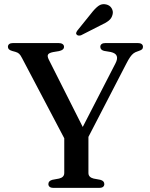

<svg xmlns="http://www.w3.org/2000/svg" viewBox="-20 -908 724 928"><path d="M397 -226.3 307.9 -206.8 86.6 -627.1Q79 -642.2 72.4 -648.1Q65.9 -654.1 54.7 -657.3L38.5 -661.8Q26.9 -665.3 22.6 -670.2Q18.3 -675.1 18.3 -681.6Q18.3 -690.4 24.7 -695.2Q31.2 -700 44.2 -700H261.7Q275 -700 282.2 -695.2Q289.4 -690.4 289.4 -681.6Q289.4 -666.2 265.2 -661L236.3 -656.2Q216.6 -652.2 212.2 -644.4Q207.7 -636.7 215.4 -620.7L394.3 -265.8L353.2 -242.4L538.2 -601.9Q549.3 -623.4 544.3 -637.2Q539.3 -651.1 515.6 -656.6L482.8 -662.1Q474.4 -664.3 469.6 -669.1Q464.8 -674 464.8 -681.6Q464.8 -690.4 471.3 -695.2Q477.7 -700 490.4 -700H645Q658 -700 664.5 -695.2Q671 -690.4 671 -681.6Q671 -674.7 667.1 -670.2Q663.1 -665.8 651.1 -661.9L643.7 -659.2Q633.3 -656 625.3 -650Q617.2 -644 609 -632.2Q600.7 -620.5 589.6 -598.6ZM290.6 -254.1H407.4V-72Q407.4 -61.3 413.9 -54.6Q420.4 -47.9 432.3 -45L465.1 -38.9Q484.2 -33.7 484.2 -18.4Q484.2 -10.1 478.4 -5.1Q472.5 0 459.5 0H238.5Q225.8 0 219.8 -5.1Q213.8 -10.1 213.8 -18.4Q213.8 -33.7 232.9 -38.9L265.7 -45Q277.8 -47.9 284.2 -54.6Q290.6 -61.3 290.6 -72ZM420.6 -843Q438.4 -866.3 455.1 -878.9Q471.8 -891.5 492.9 -886.6Q511.3 -882.4 519.7 -867.9Q528.1 -853.3 524.2 -838.4Q520.2 -820.1 506 -808.6Q491.7 -797.1 468.8 -786.9L372.5 -737.9Q367.1 -735.6 360.8 -736Q354.5 -736.4 350.7 -740.4Q346.6 -745.1 348.6 -750.4Q350.5 -755.6 354.1 -760.6Z"/></svg>

Font: Fraunces
Style: Regular
Weight: 900
Version: Version 1.000;[b76b70a41]